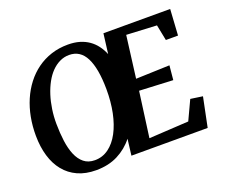

<svg xmlns="http://www.w3.org/2000/svg" viewBox="-123 -949 1358 1151"><g transform="rotate(-20 556.0 -373.0)"><path d="M308.6 9.8Q242.2 9.8 191.9 -13.2Q141.6 -36.1 107.7 -77.9Q73.7 -119.6 56.4 -178Q39.1 -236.3 38.6 -307.1Q38.1 -367.7 48.8 -424.8Q59.6 -481.9 81.1 -531.7Q102.5 -581.5 134.3 -622.8Q166 -664.1 207 -693.8Q248 -723.6 297.9 -740Q347.7 -756.3 405.3 -756.3Q446.3 -756.3 479.2 -746.6Q512.2 -736.8 537.8 -718.8Q563.5 -700.7 582 -675.8Q600.6 -650.9 613.3 -620.1L629.4 -747.1H1055.2L1044.9 -581.1H967.3L947.3 -681.6L754.4 -691.4L720.2 -423.8L935.5 -431.2L926.8 -339.8L712.4 -350.1L673.3 -61.5L926.3 -76.2L983.9 -199.2L1061 -188L1022.5 0H536.1L548.8 -103.5Q507.8 -51.3 448 -20.8Q388.2 9.8 308.6 9.8ZM322.3 -49.3Q371.1 -49.3 410.4 -78.1Q449.7 -106.9 476.8 -158Q503.9 -209 518.1 -277.8Q532.2 -346.7 531.7 -426.3Q530.8 -558.6 496.3 -627Q461.9 -695.3 390.6 -695.3Q358.9 -695.3 330.6 -681.6Q302.2 -668 278.6 -643.8Q254.9 -619.6 236.3 -585.7Q217.8 -551.8 204.8 -511.5Q191.9 -471.2 185.1 -425.5Q178.2 -379.9 178.7 -332Q179.2 -273.9 186 -222.7Q192.9 -171.4 209 -132.8Q225.1 -94.2 252.7 -71.8Q280.3 -49.3 322.3 -49.3Z"/></g></svg>

Font: Brush Lettering One
Style: Bold Italic
Weight: 400
Italic angle: -7°
Designer: Eben Sorkin
Foundry: Eben Sorkin
Version: Version 1.001